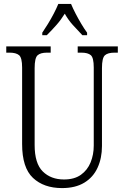

<svg xmlns="http://www.w3.org/2000/svg" viewBox="-20 -951 634 981"><path d="M297 10Q204 10 148.5 -42Q93 -94 93 -215V-606Q93 -656 77.5 -669Q62 -682 29 -682H12V-714H239V-682H220Q187 -682 172 -668.5Q157 -655 157 -603V-210Q157 -116 198.5 -75Q240 -34 307 -34Q360 -34 393.5 -58Q427 -82 443 -121.5Q459 -161 459 -207V-606Q459 -656 444 -669Q429 -682 396 -682H377V-714H582V-682H565Q531 -682 516 -668.5Q501 -655 501 -603V-205Q501 -143 478.5 -94Q456 -45 410.5 -17.5Q365 10 297 10ZM196 -784Q209 -803 225 -829Q241 -855 255 -882Q269 -909 278 -931H343Q352 -909 366 -882Q380 -855 395.5 -829Q411 -803 425 -784V-771H401Q375 -798 352 -823.5Q329 -849 311 -881Q291 -849 268.5 -823.5Q246 -798 219 -771H196Z"/></svg>

Font: Noto Serif Lao Condensed Light
Style: Regular
Weight: 300
Width: 3
Designer: Monotype Design Team
Foundry: Monotype Imaging Inc.
Version: Version 2.003; ttfautohint (v1.8.4.7-5d5b)